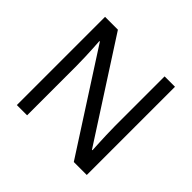

<svg xmlns="http://www.w3.org/2000/svg" viewBox="-169 -906 1099 1099"><g transform="rotate(45 380.0 -357.0)"><path d="M663 0H558L176 -593H172Q174 -570 175.5 -538.5Q177 -507 178.5 -471.5Q180 -436 180 -399V0H97V-714H201L582 -123H586Q585 -139 583.5 -171Q582 -203 580.5 -241Q579 -279 579 -311V-714H663Z"/></g></svg>

Font: Noto Sans Gujarati
Style: Regular
Weight: 400
Designer: Jelle Bosma - Monotype Design Team, Universal Thirst
Foundry: Monotype Imaging Inc.
Version: Version 2.102